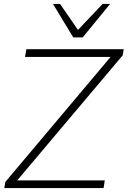

<svg xmlns="http://www.w3.org/2000/svg" viewBox="-20 -955 648 975"><path d="M2 0 7 -31 561 -689 557 -666H107L114 -705H608L603 -674L48 -16L51 -39H512L506 0ZM352 -765 249 -935H285L376 -803L501 -935H539L400 -765Z"/></svg>

Font: Mulish ExtraLight
Style: Italic
Weight: 200
Italic angle: -9°
Designer: Vernon Adams
Foundry: Vernon Adams
Version: Version 3.603